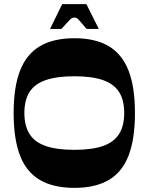

<svg xmlns="http://www.w3.org/2000/svg" viewBox="-20 -897 719 929"><path d="M340 12Q239 12 173.5 -26Q108 -64 77 -144Q46 -224 46 -350Q46 -477 77.5 -556.5Q109 -636 174 -674Q239 -712 340 -712Q441 -712 505.5 -674Q570 -636 601.5 -556.5Q633 -477 633 -350Q633 -224 602 -144Q571 -64 506 -26Q441 12 340 12ZM340 -172Q425 -172 478 -190.5Q531 -209 556 -248.5Q581 -288 581 -350Q581 -413 556 -452Q531 -491 478 -509.5Q425 -528 340 -528Q255 -528 201.5 -509.5Q148 -491 123 -452Q98 -413 98 -350Q98 -288 123 -248.5Q148 -209 201.5 -190.5Q255 -172 340 -172ZM222 -757 281 -877H398L458 -757H399Q376 -784 366 -795.5Q356 -807 351.5 -809.5Q347 -812 340 -812Q333 -812 328 -809.5Q323 -807 312.5 -795.5Q302 -784 277 -757Z"/></svg>

Font: Ojuju
Style: Bold
Weight: 700
Designer: Chisaokwu Joboson, Mirko Velimirovic
Foundry: Udi Foundry
Version: Version 1.000